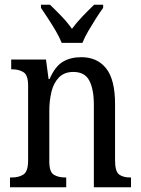

<svg xmlns="http://www.w3.org/2000/svg" viewBox="-20 -786 594 806"><path d="M22 0V-41H30Q59 -41 78.5 -53.5Q98 -66 98 -113V-427Q98 -471 78.5 -483Q59 -495 32 -495H27V-536H173L184 -454H188Q211 -507 243.5 -526.5Q276 -546 321 -546Q388 -546 425.5 -499Q463 -452 463 -349V-113Q463 -66 480 -53.5Q497 -41 526 -41H530V0H374V-346Q374 -411 355 -447.5Q336 -484 288 -484Q250 -484 227.5 -461Q205 -438 196 -400.5Q187 -363 187 -321V-108Q187 -64 206 -52.5Q225 -41 253 -41H258V0ZM239 -606Q230 -629 214.5 -655.5Q199 -682 182 -708Q165 -734 152 -753V-766H190Q213 -744 238 -718Q263 -692 282 -665Q302 -692 327 -718Q352 -744 375 -766H413V-753Q399 -734 382.5 -708Q366 -682 350.5 -655.5Q335 -629 326 -606Z"/></svg>

Font: Noto Serif Armenian Condensed
Style: Regular
Weight: 400
Width: 3
Designer: Monotype Design Team
Foundry: Monotype Imaging Inc.
Version: Version 2.008; ttfautohint (v1.8.4.7-5d5b)